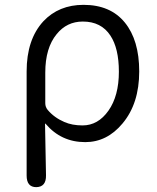

<svg xmlns="http://www.w3.org/2000/svg" viewBox="-20 -574 649 793"><path d="M130 199Q90 199 90 151V-279Q90 -411 159 -486Q223 -554 325 -554Q436 -554 495.5 -481Q555 -408 555 -279Q555 -146 486 -64Q422 13 332 13Q233 13 169 -62Q166 -66 166 -61L170 150Q171 198 130 199ZM321 -56Q385 -56 428 -117Q471 -178 471 -278Q471 -374 436 -427Q398 -485 322 -485Q256 -485 214 -433Q167 -376 167 -274V-148Q167 -132 177 -120Q204 -88 246 -70Q278 -56 321 -56Z"/></svg>

Font: Resource Han Rounded KR Normal
Style: Regular
Weight: 350
Designer: Cyano Hao (round all glyphs); Ryoko NISHIZUKA 西塚涼子 (kana, bopomofo & ideographs); Paul D. Hunt (Latin, Greek & Cyrillic)
Foundry: Cyano Hao
Version: 0.990